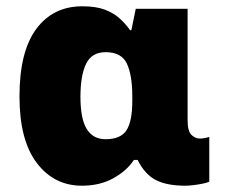

<svg xmlns="http://www.w3.org/2000/svg" viewBox="-20 -581 717 611"><path d="M241 10Q152 10 97 -62.5Q42 -135 42 -274Q42 -417 95.5 -489Q149 -561 242 -561Q285 -561 313 -550.5Q341 -540 360 -523Q379 -506 394 -485H398L412 -553H577V-199Q577 -164 589 -152Q601 -140 617 -140Q624 -140 633 -142Q642 -144 646 -145V-3Q641 0 627 3Q613 6 597 8Q581 10 570 10Q511 10 476 -8Q441 -26 418 -72H406Q384 -38 341 -14Q298 10 241 10ZM316 -138Q364 -138 382.5 -166.5Q401 -195 401 -260V-275Q401 -341 384 -378Q367 -415 316 -415Q272 -415 254 -378Q236 -341 236 -273Q236 -203 256 -170.5Q276 -138 316 -138Z"/></svg>

Font: Noto Sans Black
Style: Regular
Weight: 900
Designer: Monotype Design Team
Foundry: Monotype Imaging Inc.
Version: Version 2.007